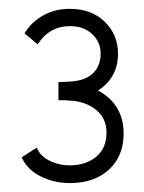

<svg xmlns="http://www.w3.org/2000/svg" viewBox="-20 -869 325 433"><path d="M63 -536.1Q69.8 -517.6 91.3 -506.8Q112.8 -496.1 137.2 -496.1Q173.3 -496.1 196.8 -515.4Q220.2 -534.7 220.2 -569.8Q220.2 -602.5 196.3 -621.6Q172.4 -640.6 137.2 -642.1Q129.4 -643.1 111.8 -643.1V-684.1Q127.4 -684.1 137.2 -685.1Q170.9 -686.5 189 -703.1Q207 -719.7 207 -748Q207 -773.9 188 -792Q168.9 -810.1 137.2 -810.1Q91.8 -810.1 64.9 -769L35.2 -793.9Q51.3 -819.8 77.9 -834.5Q104.5 -849.1 137.2 -849.1Q186 -849.1 216.1 -820.1Q246.1 -791 246.1 -748Q246.1 -693.8 201.2 -665Q258.8 -633.3 258.8 -567.9Q258.8 -517.1 225.8 -486.6Q192.9 -456.1 137.2 -456.1Q102.1 -456.1 71.8 -471.2Q41.5 -486.3 28.8 -514.2Z"/></svg>

Font: Kreadon Light
Style: Regular
Weight: 300
Designer: kohakuno
Foundry: StudioGnu
Version: Version 1.000;Glyphs 3.1.2 (3151)